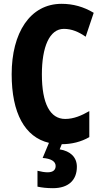

<svg xmlns="http://www.w3.org/2000/svg" viewBox="-20 -744 534 1004"><path d="M382 128C382 79 349 46 292 37L303 10C354 10 404 -2 447 -27V-163C407 -140 366 -122 321 -122C242 -122 199 -202 199 -355C199 -497 238 -593 314 -593C356 -593 392 -577 428 -552L470 -677C417 -709 361 -724 302 -724C137 -724 41 -572 41 -356C41 -152 110 -27 236 3L203 82C245 85 271 99 271 124C271 145 257 157 229 157C214 157 196 154 176 149V232C199 237 225 240 257 240C338 240 382 198 382 128Z"/></svg>

Font: Noto Sans Devanagari ExtraCondensed ExtraBold
Style: Regular
Weight: 800
Width: 2
Designer: Jelle Bosma - Monotype Design Team
Foundry: Monotype Imaging Inc.
Version: Version 2.004